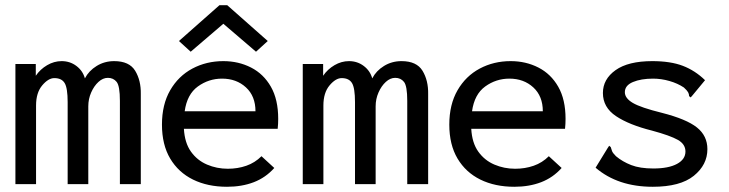

<svg xmlns="http://www.w3.org/2000/svg" viewBox="-20 -705 2790 735"><path d="M39 0V-460H117V-415Q134 -440 160.5 -455.5Q187 -471 216 -471Q248 -471 272.5 -452.5Q297 -434 305 -405Q320 -434 350 -452.5Q380 -471 417 -471Q475 -471 497.5 -434Q520 -397 519 -345V0H439V-319Q439 -376 426.5 -391.5Q414 -407 393 -407Q374 -407 357 -391.5Q340 -376 329 -351Q318 -326 318 -298V0H239V-314Q239 -368 227.5 -387Q216 -406 188 -406Q165 -406 141.5 -378Q118 -350 118 -301V0Z M849 10Q775 10 719 -17.5Q663 -45 631.5 -98Q600 -151 600 -228Q600 -305 631.5 -359.5Q663 -414 716.5 -442.5Q770 -471 835 -471Q893 -471 941 -446.5Q989 -422 1017 -373Q1045 -324 1045 -250Q1045 -241 1044.5 -231Q1044 -221 1043 -212H684Q687 -158 711 -124.5Q735 -91 772.5 -75Q810 -59 852 -59Q890 -59 923 -70.5Q956 -82 981 -107L1030 -62Q997 -25 951.5 -7.5Q906 10 849 10ZM687 -279H958Q958 -337 921.5 -370.5Q885 -404 830 -404Q779 -404 737.5 -374Q696 -344 687 -279ZM710 -507 665 -548 820 -685H850L1005 -548L960 -507L835 -614Z M1139 0V-460H1217V-415Q1234 -440 1260.5 -455.5Q1287 -471 1316 -471Q1348 -471 1372.5 -452.5Q1397 -434 1405 -405Q1420 -434 1450 -452.5Q1480 -471 1517 -471Q1575 -471 1597.5 -434Q1620 -397 1619 -345V0H1539V-319Q1539 -376 1526.5 -391.5Q1514 -407 1493 -407Q1474 -407 1457 -391.5Q1440 -376 1429 -351Q1418 -326 1418 -298V0H1339V-314Q1339 -368 1327.5 -387Q1316 -406 1288 -406Q1265 -406 1241.5 -378Q1218 -350 1218 -301V0Z M1949 10Q1875 10 1819 -17.5Q1763 -45 1731.5 -98Q1700 -151 1700 -228Q1700 -305 1731.5 -359.5Q1763 -414 1816.5 -442.5Q1870 -471 1935 -471Q1993 -471 2041 -446.5Q2089 -422 2117 -373Q2145 -324 2145 -250Q2145 -241 2144.5 -231Q2144 -221 2143 -212H1784Q1787 -158 1811 -124.5Q1835 -91 1872.5 -75Q1910 -59 1952 -59Q1990 -59 2023 -70.5Q2056 -82 2081 -107L2130 -62Q2097 -25 2051.5 -7.5Q2006 10 1949 10ZM1787 -279H2058Q2058 -337 2021.5 -370.5Q1985 -404 1930 -404Q1879 -404 1837.5 -374Q1796 -344 1787 -279Z M2479 10Q2345 10 2260 -63L2306 -138L2312 -147L2318 -142Q2320 -134 2323 -126.5Q2326 -119 2338 -107Q2363 -86 2396.5 -73Q2430 -60 2481 -60Q2539 -60 2571.5 -77.5Q2604 -95 2604 -125Q2604 -153 2575 -169.5Q2546 -186 2476 -205Q2388 -227 2338 -260.5Q2288 -294 2288 -349Q2288 -402 2336.5 -436.5Q2385 -471 2477 -471Q2547 -471 2594 -453Q2641 -435 2679 -398L2631 -340L2624 -332L2618 -337Q2618 -345 2614 -352Q2610 -359 2598 -370Q2574 -386 2542.5 -395Q2511 -404 2480 -404Q2434 -404 2403 -391Q2372 -378 2372 -352Q2372 -329 2402.5 -311Q2433 -293 2514 -273Q2608 -249 2648 -217Q2688 -185 2688 -134Q2688 -74 2636 -32Q2584 10 2479 10Z"/></svg>

Font: Inconsolata SemiExpanded Medium
Style: Regular
Weight: 500
Width: 6
Monospace: yes
Designer: Raph Levien, Cyreal, Brenton Simpson
Foundry: Raph Levien, Cyreal, Google
Version: Version 3.001; ttfautohint (v1.8.2.53-6de2)